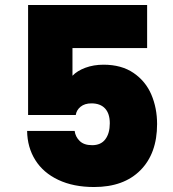

<svg xmlns="http://www.w3.org/2000/svg" viewBox="-20 -751 695 771"><path d="M88.9 -225.1H279.8Q282.7 -202.1 299.8 -185.1Q316.9 -168 350.1 -168Q385.3 -168 403.1 -191.9Q420.9 -215.8 420.9 -255.9Q420.9 -294.9 401.9 -315.4Q382.8 -335.9 347.2 -335.9Q320.3 -335.9 303.7 -322.5Q287.1 -309.1 284.2 -289.1H92.8V-731H570.8V-558.1H271V-446.8Q290 -466.8 323 -479Q356 -491.2 396 -491.2Q467.8 -491.2 516.4 -458Q564.9 -424.8 587.9 -370.8Q610.8 -316.9 610.8 -252.9Q610.8 -134.8 543.9 -67.4Q477.1 0 357.9 0Q274.9 0 214.4 -28.6Q153.8 -57.1 121.8 -108.2Q89.8 -159.2 88.9 -225.1Z"/></svg>

Font: Poppins ExtraBold
Style: Regular
Weight: 800
Designer: Ninad Kale (Devanagari), Jonny Pinhorn (Latin)
Foundry: Indian Type Foundry
Version: 4.004